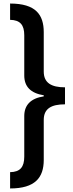

<svg xmlns="http://www.w3.org/2000/svg" viewBox="-20 -820 414 1084"><path d="M37 -800V-708C94 -707 117 -679 117 -621V-394C117 -331 153 -294 227 -282V-276C154 -265 117 -227 117 -165V64C117 123 94 151 37 152V244C179 244 227 182 227 83V-143C227 -207 270 -231 347 -231V-327C270 -327 227 -352 227 -416V-638C227 -737 182 -800 37 -800Z"/></svg>

Font: Noto Sans Tamil Condensed SemiBold
Style: Regular
Weight: 600
Width: 3
Designer: Jelle Bosma - Monotype Design Team
Foundry: Monotype Imaging Inc.
Version: Version 2.004